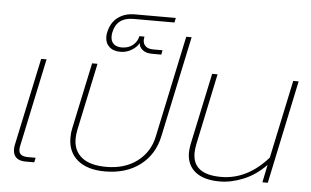

<svg xmlns="http://www.w3.org/2000/svg" viewBox="-55 -891 1603 991"><g transform="rotate(5 747.0 -395.5)"><path d="M44 -59Q44 -71 47 -84L143 -535H171L75 -82Q72 -70 72 -60Q72 -41 84 -32.5Q96 -24 121 -24H159L154 0H109Q77 0 60.5 -15Q44 -30 44 -59Z M329 -143Q329 -171 334 -192L407 -535H435L361 -186Q356 -159 356 -140Q356 -78 399 -43.5Q442 -9 526 -9Q622 -9 686 -57.5Q750 -106 767 -186L879 -714H907L796 -192Q776 -96 703.5 -40.5Q631 15 521 15Q430 15 379.5 -27Q329 -69 329 -143Z M468 -679Q468 -691 471 -703Q482 -753 517.5 -779.5Q553 -806 605 -806H817L812 -782H600Q513 -782 497 -703Q495 -695 495 -682Q495 -657 510 -643.5Q525 -630 552 -630Q586 -630 609 -648.5Q632 -667 638 -696H664Q662 -684 662 -679Q662 -658 675.5 -646Q689 -634 715 -634H763L759 -611H712Q679 -611 661 -626Q643 -641 643 -661Q632 -640 605.5 -623.5Q579 -607 547 -607Q510 -607 489 -626.5Q468 -646 468 -679Z M945 -120Q945 -137 950 -164L1029 -535H1057L979 -165Q974 -138 974 -120Q974 -9 1121 -9Q1256 -9 1363 -130L1449 -535H1477L1364 0H1336L1355 -92Q1302 -37 1238.5 -11Q1175 15 1116 15Q1033 15 989 -20.5Q945 -56 945 -120Z"/></g></svg>

Font: Prompt Thin
Style: Italic
Weight: 250
Italic angle: -12°
Designer: Katatrad Team
Foundry: CadsonDemak
Version: Version 1.001